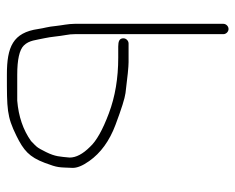

<svg xmlns="http://www.w3.org/2000/svg" viewBox="-83 -582 683 557"><g transform="rotate(-90 258.5 -303.5)"><path d="M437.9 3V-428C437.9 -436.7 437.1 -445.3 435.4 -454C431.9 -472.1 430.3 -497.8 426.2 -515.8C420.7 -539.5 420.5 -560.4 404.9 -576C392.2 -588.7 363.9 -595 319.9 -595H244.9C198.9 -591.2 159.9 -577.8 127.9 -555C111.9 -539 110.5 -541.2 95.9 -511.5C82.3 -483.8 82.8 -471.5 79.9 -443C79.9 -424.3 90.2 -404.7 110.9 -384C127.8 -365.4 160.3 -347.1 208.4 -329.1C256.5 -311 310.3 -302 369.6 -302H402.1C417 -302 425.9 -298.7 425.9 -287C425.9 -279.1 418.8 -272 410.9 -272H356.4C343.4 -272 313.6 -275 267.1 -280.9C251.8 -282.9 221 -292.6 174.7 -310C128.3 -327.4 93.3 -352.8 69.8 -386.1C56 -405.5 49.5 -421.9 50 -435.1C51.8 -475.2 49.8 -475.8 64.5 -515C81.6 -560.5 100.9 -576.6 142.9 -597.3C199.7 -625.3 220.6 -625 320.9 -625C401 -625 442.4 -607.5 452.9 -534C455.6 -515.1 459.1 -509.4 461.9 -481C463.5 -465.4 467.9 -446.9 467.9 -428V3C467.9 10.9 460.8 18 452.9 18C445 18 437.9 10.9 437.9 3Z"/></g></svg>

Font: MewTooHand
Style: Reversed
Weight: 400
Designer: Mew Too, Robert Jablonski
Version: Version 0.77